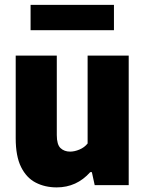

<svg xmlns="http://www.w3.org/2000/svg" viewBox="-20 -784 614 813"><path d="M220 9.5Q170.5 9.5 131.2 -10.8Q92 -31 69.2 -76.8Q46.5 -122.5 46.5 -198.5V-548.5H220.5V-212Q220.5 -172 236.2 -157Q252 -142 277 -142Q295.5 -142 316.5 -150.8Q337.5 -159.5 351 -176.5V-548.5H525V0H381L369 -55H362Q304.5 9.5 220 9.5ZM109.5 -656V-763.5H462.5V-656Z"/></svg>

Font: Encode Sans Semi Condensed ExtraBold
Style: Regular
Weight: 800
Width: 4
Designer: Multiple Designers
Foundry: Impallari Type
Version: Version 3.000; ttfautohint (v1.8.3) -l 8 -r 50 -G 200 -x 14 